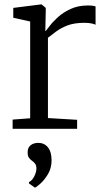

<svg xmlns="http://www.w3.org/2000/svg" viewBox="-20 -587 480 875"><path d="M37.5 0V-42L117.5 -48V-489L40.5 -506V-551L167.5 -567H169.5L188.5 -551V-535L186.5 -446H188.5Q193 -451 206.8 -469.2Q220.5 -487.5 244.2 -509Q268 -530.5 302 -546.2Q336 -562 380.5 -562Q395 -562 402.8 -560.8Q410.5 -559.5 415.5 -558V-474Q412.5 -476.5 398.8 -479.8Q385 -483 364.5 -483Q318 -483 286.8 -470.8Q255.5 -458.5 234.8 -442.5Q214 -426.5 198.5 -415V-49L331.5 -41V0ZM215 144Q215 179.5 198.5 206.8Q182 234 163.8 250Q145.5 266 140 268H139L112 249V243Q127 235.5 136.5 216Q146 196.5 146 181Q146 166 139.2 158Q132.5 150 125 145Q117.5 139.5 111.8 131.5Q106 123.5 106 108Q106 89.5 114.5 80Q123 70.5 134 67.2Q145 64 152 64H154Q182 64 198.5 84.5Q215 105 215 144Z"/></svg>

Font: Merriweather Light 18pt Light
Style: Regular
Weight: 300
Version: Version 2.100